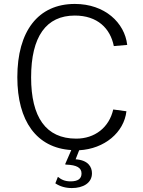

<svg xmlns="http://www.w3.org/2000/svg" viewBox="-20 -753 728 975"><path d="M367 -49C213 -49 138 -158 138 -360C138 -568 215 -674 360 -674C475 -674 540 -609 558 -519L626 -525C613 -638 512 -733 360 -733C173 -733 68 -594 68 -361C68 -138 166 -2 342 9L312 78C310 81 311 83 317 83C370 85 394 99 394 128C394 154 377 168 338 168C308 168 290 158 274 145L261 178C285 194 313 202 345 202C401 202 447 177 447 127C447 95 428 60 364 56L382 10C511 3 610 -81 622 -188L555 -197C534 -105 461 -49 367 -49Z"/></svg>

Font: United Sans ExtraLight
Style: Regular
Weight: 200
Designer: Pablo Impallari, Rodrigo Fuenzalida (Modified by Dan O. Williams)
Version: Version 1.000;PS 001.000;hotconv 1.0.88;makeotf.lib2.5.64775